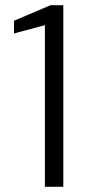

<svg xmlns="http://www.w3.org/2000/svg" viewBox="-20 -720 342 740"><path d="M153 0V-623L34 -591V-640L175 -700H224V0Z"/></svg>

Font: DM Sans Light
Style: Regular
Weight: 300
Designer: Colophon Foundry, Jonny Pinhorn
Foundry: Colophon Foundry
Version: Version 4.004; ttfautohint (v1.8.4.7-5d5b)